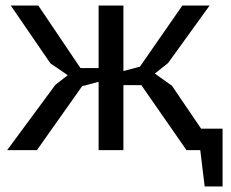

<svg xmlns="http://www.w3.org/2000/svg" viewBox="-20 -545 840 697"><path d="M493 -236H428V0H338V-248L278 -232L114 0H6L181 -237L226 -272L163 -315L19 -525H119L272 -298H338V-525H428V-287L488 -303L642 -525H741L590 -316L542 -278L604 -234L710 -78H788V132H723L707 0H657Z"/></svg>

Font: PT Sans Caption
Style: Regular
Weight: 400
Designer: A.Korolkova, O.Umpeleva, V.Yefimov
Foundry: ParaType Ltd
Version: Version 2.004W OFL